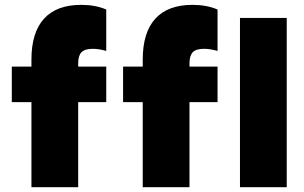

<svg xmlns="http://www.w3.org/2000/svg" viewBox="-20 -782 1270 802"><path d="M29.3 -503.9H111.3V-533.2Q111.3 -646 163.8 -703.9Q216.3 -761.7 319.3 -761.7Q378.9 -761.7 423.8 -742.2V-569.3Q393.1 -578.1 367.2 -578.1Q334.5 -578.1 320.6 -564Q306.6 -549.8 306.6 -517.6V-503.9H423.8V-355.5H306.6V0H111.3V-355.5H29.3ZM494.1 -503.9H576.2V-533.2Q576.2 -646 628.7 -703.9Q681.2 -761.7 784.2 -761.7Q843.8 -761.7 888.7 -742.2V-569.3Q857.9 -578.1 832 -578.1Q799.3 -578.1 785.4 -564Q771.5 -549.8 771.5 -517.6V-503.9H888.7V-355.5H771.5V0H576.2V-355.5H494.1ZM982.4 -707H1177.7V0H982.4Z"/></svg>

Font: Wanted Sans ExtraBlack
Style: Regular
Weight: 900
Designer: Original Design by Kil Hyung-jin and Kang Hanbin, Wanted Lab, Inc; Hangeul from Source Han Sans by Jang Soo-young and Ka
Foundry: Wanted Lab, Inc.
Version: Version 1.001